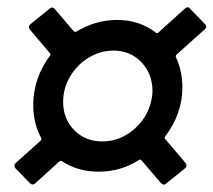

<svg xmlns="http://www.w3.org/2000/svg" viewBox="-20 -562 578 520"><path d="M427 -192Q425 -188 427 -186L483 -120Q485 -118 485 -115Q485 -110 481 -106L430 -65Q427 -62 424 -62Q420 -62 416 -66L363 -128Q360 -131 357 -129Q307 -97 247 -97Q190 -97 147 -126Q146 -127 141 -125L76 -66Q69 -59 62 -65L22 -106Q16 -114 22 -120L90 -181Q93 -184 92 -187Q70 -229 70 -277Q70 -351 116 -412Q118 -415 115 -418L60 -483Q58 -487 58 -488Q58 -492 63 -497L115 -539Q118 -542 122 -541.5Q126 -541 128 -538L180 -477Q182 -475 186 -476Q239 -508 297 -508Q358 -508 403 -473Q406 -471 409 -474L480 -538Q489 -546 494 -539L535 -497Q542 -490 535 -483L458 -414Q456 -412 456 -408Q474 -370 474 -325Q474 -254 427 -192ZM257 -179Q307 -179 346 -214.5Q385 -250 392 -302L393 -315Q393 -362 363 -393.5Q333 -425 287 -425Q252 -425 220.5 -406Q189 -387 170 -355Q151 -323 151 -286Q151 -240 181 -209.5Q211 -179 257 -179Z"/></svg>

Font: Barlow Condensed Medium
Style: Italic
Weight: 500
Width: 3
Italic angle: -7°
Designer: Jeremy Tribby
Foundry: Tribby Type
Version: Version 1.408